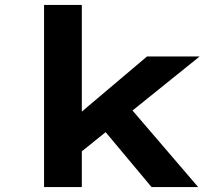

<svg xmlns="http://www.w3.org/2000/svg" viewBox="-20 -760 904 780"><path d="M302.2 -137 253.7 -257 577.4 -530.7H791.2ZM159 0V-740H312.4V0ZM595.7 0 361.2 -280.5 469.8 -367.6 785.1 0Z"/></svg>

Font: Lexend Mega
Style: Regular
Weight: 400
Designer: Bonnie Shaver-Troup, Thomas Jockin
Foundry: Lexend
Version: Version 1.007